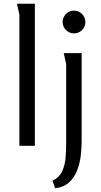

<svg xmlns="http://www.w3.org/2000/svg" viewBox="-20 -782 542 1030"><path d="M167 -762V0H84V-704L71 -762ZM438 -664Q438 -639 420.5 -621Q403 -603 377 -603Q352 -603 334 -621Q316 -639 316 -664Q316 -689 334 -707Q352 -725 377 -725Q402 -725 420 -707Q438 -689 438 -664ZM418 -497V-25Q418 13 413 54.5Q408 96 393.5 133Q379 170 351 196Q323 222 276 228L262 188Q299 169 314 135.5Q329 102 332 62.5Q335 23 335 -13V-438L322 -497Z"/></svg>

Font: Rosario Light
Style: Regular
Weight: 400
Version: Version 1.101; ttfautohint (v1.8.1.43-b0c9)